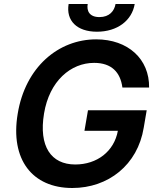

<svg xmlns="http://www.w3.org/2000/svg" viewBox="-20 -935 795 965"><path d="M595.2 -495H729.4C731.5 -637.8 623.9 -737.2 463.4 -737.2C273.1 -737.2 106.9 -597.3 68.9 -362.9C30.5 -132.8 142.8 9.9 343.4 9.9C523.8 9.9 671.9 -105.8 702.4 -293.3L717.3 -380.7H422.2L404.5 -277.7H572.4C553.6 -174 467.7 -108.3 358.3 -108.3C236.5 -108.3 174 -199.6 201.3 -364.3C228.3 -528.1 335.6 -619 453.1 -619C540.8 -619 585.2 -571.7 595.2 -495ZM324.9 -914.8C311.1 -831.7 365.8 -775.6 467.3 -775.6C569.6 -775.6 643.1 -831.7 657 -914.8H560.7C554.7 -880 530.2 -849.1 479.8 -849.1C429 -849.1 414.8 -880.7 420.8 -914.8Z"/></svg>

Font: Margiela Sans Semi Bold
Style: Italic
Weight: 600
Italic angle: -9.39999°
Designer: Stefan Endress, Andreas Faust
Version: Version 1.100;FEAKit 1.0